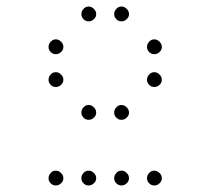

<svg xmlns="http://www.w3.org/2000/svg" viewBox="-20 -693 640 585"><path d="M249 -673Q241 -673 234.5 -666Q228 -659 228 -651V-649Q228 -641 234.5 -634.5Q241 -628 249 -628H251Q259 -628 266 -634.5Q273 -641 273 -649V-651Q273 -659 266 -666Q259 -673 251 -673ZM349 -673Q341 -673 334.5 -666Q328 -659 328 -651V-649Q328 -641 334.5 -634.5Q341 -628 349 -628H351Q359 -628 366 -634.5Q373 -641 373 -649V-651Q373 -659 366 -666Q359 -673 351 -673ZM149 -573Q141 -573 134.5 -566Q128 -559 128 -551V-549Q128 -541 134.5 -534.5Q141 -528 149 -528H151Q159 -528 166 -534.5Q173 -541 173 -549V-551Q173 -559 166 -566Q159 -573 151 -573ZM449 -573Q441 -573 434.5 -566Q428 -559 428 -551V-549Q428 -541 434.5 -534.5Q441 -528 449 -528H451Q459 -528 466 -534.5Q473 -541 473 -549V-551Q473 -559 466 -566Q459 -573 451 -573ZM149 -473Q141 -473 134.5 -466Q128 -459 128 -451V-449Q128 -441 134.5 -434.5Q141 -428 149 -428H151Q159 -428 166 -434.5Q173 -441 173 -449V-451Q173 -459 166 -466Q159 -473 151 -473ZM449 -473Q441 -473 434.5 -466Q428 -459 428 -451V-449Q428 -441 434.5 -434.5Q441 -428 449 -428H451Q459 -428 466 -434.5Q473 -441 473 -449V-451Q473 -459 466 -466Q459 -473 451 -473ZM249 -373Q241 -373 234.5 -366Q228 -359 228 -351V-349Q228 -341 234.5 -334.5Q241 -328 249 -328H251Q259 -328 266 -334.5Q273 -341 273 -349V-351Q273 -359 266 -366Q259 -373 251 -373ZM349 -373Q341 -373 334.5 -366Q328 -359 328 -351V-349Q328 -341 334.5 -334.5Q341 -328 349 -328H351Q359 -328 366 -334.5Q373 -341 373 -349V-351Q373 -359 366 -366Q359 -373 351 -373ZM149 -173Q141 -173 134.5 -166Q128 -159 128 -151V-149Q128 -141 134.5 -134.5Q141 -128 149 -128H151Q159 -128 166 -134.5Q173 -141 173 -149V-151Q173 -159 166 -166Q159 -173 151 -173ZM249 -173Q241 -173 234.5 -166Q228 -159 228 -151V-149Q228 -141 234.5 -134.5Q241 -128 249 -128H251Q259 -128 266 -134.5Q273 -141 273 -149V-151Q273 -159 266 -166Q259 -173 251 -173ZM349 -173Q341 -173 334.5 -166Q328 -159 328 -151V-149Q328 -141 334.5 -134.5Q341 -128 349 -128H351Q359 -128 366 -134.5Q373 -141 373 -149V-151Q373 -159 366 -166Q359 -173 351 -173ZM449 -173Q441 -173 434.5 -166Q428 -159 428 -151V-149Q428 -141 434.5 -134.5Q441 -128 449 -128H451Q459 -128 466 -134.5Q473 -141 473 -149V-151Q473 -159 466 -166Q459 -173 451 -173Z"/></svg>

Font: Doto Rounded Light
Style: Regular
Weight: 300
Monospace: yes
Version: Version 1.000